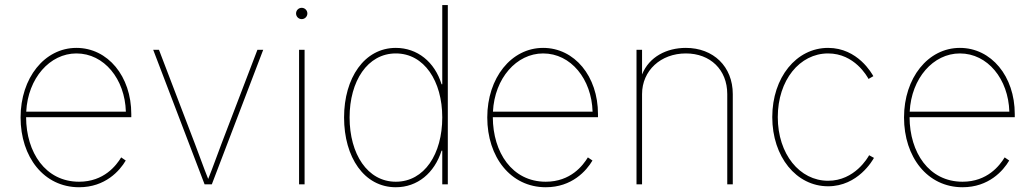

<svg xmlns="http://www.w3.org/2000/svg" viewBox="-20 -748 4197 779"><path d="M300.8 11.7C407.2 11.7 465.8 -55.2 490.2 -96.7L471.7 -109.4C451.7 -76.7 401.9 -10.7 300.8 -10.7C164.1 -10.7 86.4 -129.9 85.9 -272.5H512.7V-285.2C512.7 -438.5 417.5 -553.7 290 -553.7C160.6 -553.7 63.5 -431.6 63.5 -271.5C63.5 -110.8 158.2 11.7 300.8 11.7ZM86.4 -294.9C93.3 -430.7 182.1 -531.2 290 -531.2C402.8 -531.2 486.8 -427.2 490.7 -294.9Z M810.1 0H839.4L1047.9 -545.9H1024.4L878.4 -164.1C860.4 -117.2 843.8 -68.8 824.7 -22C805.7 -68.8 789.1 -117.2 771 -164.1L625 -545.9H601.6Z M1193.4 0H1215.8V-545.9H1193.4ZM1204.1 -670.4C1216.8 -670.4 1227.1 -680.7 1227.1 -693.4C1227.1 -706.1 1216.8 -716.3 1204.1 -716.3C1191.4 -716.3 1181.2 -706.1 1181.2 -693.4C1181.2 -680.7 1191.4 -670.4 1204.1 -670.4Z M1585.9 11.7C1673.8 11.7 1742.7 -45.9 1771.5 -136.7H1774.4V0H1796.9V-727.5H1774.4V-406.2H1771.5C1743.7 -497.1 1672.9 -553.7 1585.9 -553.7C1458.5 -553.7 1376 -431.6 1376 -271.5C1376 -109.9 1457.5 11.7 1585.9 11.7ZM1585.9 -10.7C1470.7 -10.7 1398.4 -123.5 1398.4 -271.5C1398.4 -418.9 1471.2 -531.2 1585.9 -531.2C1701.2 -531.2 1774.4 -418.9 1774.4 -271.5C1774.4 -123.5 1702.1 -10.7 1585.9 -10.7Z M2194.3 11.7C2300.8 11.7 2359.4 -55.2 2383.8 -96.7L2365.2 -109.4C2345.2 -76.7 2295.4 -10.7 2194.3 -10.7C2057.6 -10.7 1980 -129.9 1979.5 -272.5H2406.2V-285.2C2406.2 -438.5 2311 -553.7 2183.6 -553.7C2054.2 -553.7 1957 -431.6 1957 -271.5C1957 -110.8 2051.8 11.7 2194.3 11.7ZM1980 -294.9C1986.8 -430.7 2075.7 -531.2 2183.6 -531.2C2296.4 -531.2 2380.4 -427.2 2384.3 -294.9Z M2585 -366.2C2585 -461.9 2661.1 -531.2 2762.7 -531.2C2861.8 -531.2 2930.7 -465.3 2930.7 -366.2V0H2953.1V-366.2C2953.1 -478 2874.5 -553.7 2762.7 -553.7C2685.5 -553.7 2613.8 -518.1 2585 -445.8V-545.9H2562.5V0H2585Z M3339.8 7.8C3461.4 7.8 3521 -98.6 3525.9 -107.4L3506.3 -118.2C3501.5 -109.4 3448.2 -14.6 3339.8 -14.6C3224.6 -14.6 3135.7 -122.6 3135.7 -272.9C3135.7 -422.9 3224.6 -531.2 3339.8 -531.2C3447.3 -531.2 3498.5 -437.5 3503.9 -427.7L3523.4 -439C3518.1 -448.2 3460.9 -553.7 3339.8 -553.7C3210.9 -553.7 3113.3 -433.6 3113.3 -272.9C3113.3 -111.8 3210.9 7.8 3339.8 7.8Z M3885.3 11.7C3991.7 11.7 4050.3 -55.2 4074.7 -96.7L4056.2 -109.4C4036.1 -76.7 3986.3 -10.7 3885.3 -10.7C3748.5 -10.7 3670.9 -129.9 3670.4 -272.5H4097.2V-285.2C4097.2 -438.5 4002 -553.7 3874.5 -553.7C3745.1 -553.7 3647.9 -431.6 3647.9 -271.5C3647.9 -110.8 3742.7 11.7 3885.3 11.7ZM3670.9 -294.9C3677.7 -430.7 3766.6 -531.2 3874.5 -531.2C3987.3 -531.2 4071.3 -427.2 4075.2 -294.9Z"/></svg>

Font: Raveo Thin
Style: Regular
Weight: 100
Designer: Jakub Foglar, Rasmus Andersson (Inter)
Foundry: Jakubfoglar.com
Version: Version 1.100;Glyphs 3.2.3 (3260)